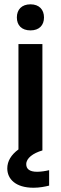

<svg xmlns="http://www.w3.org/2000/svg" viewBox="-20 -707 286 902"><path d="M123.3 -564.2C164.2 -564.2 186.7 -588.3 186.7 -625C186.7 -661.7 164.2 -686.7 123.3 -686.7C81.7 -686.7 59.2 -661.7 59.2 -625C59.2 -588.3 81.7 -564.2 123.3 -564.2ZM179.2 0V-500H66.7V-5C32.5 20 14.2 50 14.2 84.2C14.2 133.3 52.5 175 137.5 175C165 175 190.8 170 210.8 165V92.5C193.3 96.7 171.7 100 154.2 100C117.5 100 103.3 85.8 103.3 64.2C103.3 35.8 135.8 12.5 178.3 0Z"/></svg>

Font: Familjen Grotesk Medium
Style: Regular
Weight: 500
Designer: Anders Wikstroem, Jonas Baeckman, Matilda Gysing, Kristian Moeller
Foundry: Familjen STHLM AB
Version: Version 2.000